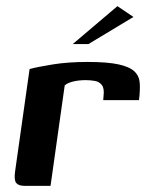

<svg xmlns="http://www.w3.org/2000/svg" viewBox="-20 -603 477 623"><path d="M144 0H59Q40 0 32.5 -9.5Q25 -19 29 -47L76 -379Q102 -386 151.5 -394Q201 -402 264 -402Q329 -402 365 -394Q401 -386 416.5 -371Q432 -356 433.5 -333Q435 -310 431 -278H315L316 -292Q319 -316 310.5 -327Q302 -338 287.5 -340.5Q273 -343 258 -343Q236 -343 217.5 -338.5Q199 -334 190 -326ZM216 -460 361 -583 413 -548 267 -460Z"/></svg>

Font: Genos Thin SemiBold
Style: Italic
Weight: 600
Italic angle: -8°
Version: Version 1.010